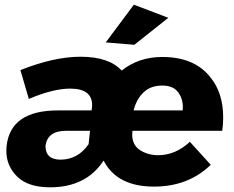

<svg xmlns="http://www.w3.org/2000/svg" viewBox="-20 -790 998 819"><path d="M194 9Q100 9 53.5 -36.5Q7 -82 7 -147L8 -166Q24 -319 227 -319H371L373 -341Q373 -412 280 -412Q206 -412 103 -368L67 -491Q211 -548 323 -548Q445 -548 499 -489Q572 -547 672 -547Q809 -547 877 -461Q932 -394 932 -289Q932 -259 928 -232H545L544 -216Q544 -171 577.5 -149.5Q611 -128 655 -128Q728 -128 790 -185L879 -87Q783 6 637 6Q479 6 422 -105Q347 9 194 9ZM238 -109Q312 -109 358 -175L364 -232H261Q183 -232 174 -168Q174 -109 238 -109ZM553 -599 431 -609 551 -770 698 -714ZM759 -319 760 -333Q760 -370 739 -397.5Q718 -425 672 -425Q622 -425 591.8 -395.5Q561.5 -366 550 -319Z"/></svg>

Font: Argentum Novus
Style: Bold Italic
Weight: 700
Designer: Julieta Ulanovsky (font) & Cristiano Sobral (main changes)
Foundry: Julieta Ulanovsky (font) & Cristiano Sobral (main changes)
Version: Version 3.00;November 27, 2020;FontCreator 13.0.0.2655 64-bi